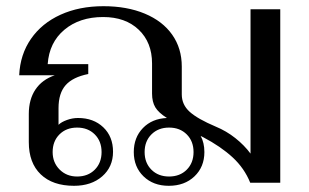

<svg xmlns="http://www.w3.org/2000/svg" viewBox="-20 -590 997 620"><path d="M885 -560V0H788Q769 -47 731 -82Q693 -117 636 -147L628 -151Q640 -129 640 -99Q640 -51 608 -20.5Q576 10 525 10Q475 10 443.5 -20.5Q412 -51 412 -99Q412 -146 441.5 -176.5Q471 -207 519 -209Q492 -226 481.5 -243.5Q471 -261 471 -288V-385Q471 -453 428 -494Q385 -535 313 -535Q237 -535 188 -494Q139 -453 134 -383H265V-351Q215 -341 192 -315Q169 -289 169 -241V-187Q178 -196 196 -202.5Q214 -209 232 -209Q282 -209 313.5 -179Q345 -149 345 -100Q345 -51 310 -20.5Q275 10 219 10Q150 10 111.5 -27Q73 -64 73 -131V-222Q73 -269 94.5 -301Q116 -333 157 -347H42Q45 -414 80 -464.5Q115 -515 175.5 -542.5Q236 -570 314 -570Q390 -570 447.5 -546Q505 -522 536 -478Q567 -434 567 -375V-285Q567 -252 592.5 -229Q618 -206 677 -181Q711 -167 740 -144Q769 -121 789 -94V-560ZM150 -99Q150 -65 172.5 -42.5Q195 -20 229 -20Q264 -20 286 -42Q308 -64 308 -99Q308 -134 286 -156Q264 -178 229 -178Q194 -178 172 -156Q150 -134 150 -99ZM605 -99Q605 -134 583 -156Q561 -178 526 -178Q491 -178 469 -156Q447 -134 447 -99Q447 -64 469 -42Q491 -20 526 -20Q561 -20 583 -42Q605 -64 605 -99Z"/></svg>

Font: Fahkwang
Style: Regular
Weight: 400
Version: Version 1.000; ttfautohint (v1.6)